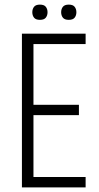

<svg xmlns="http://www.w3.org/2000/svg" viewBox="-20 -812 431 832"><path d="M75 -666H351V-621H125V-358H322V-313H125V-45H351V0H75ZM120 -759Q120 -773 127.5 -782.5Q135 -792 153 -792Q171 -792 178.5 -782.5Q186 -773 186 -759Q186 -745 178.5 -735.5Q171 -726 153 -726Q135 -726 127.5 -735.5Q120 -745 120 -759ZM245 -759Q245 -773 252.5 -782.5Q260 -792 278 -792Q296 -792 303.5 -782.5Q311 -773 311 -759Q311 -745 303.5 -735.5Q296 -726 278 -726Q260 -726 252.5 -735.5Q245 -745 245 -759Z"/></svg>

Font: Khand Variable Light
Style: Regular
Weight: 300
Designer: Satya Rajpurohit
Foundry: Indian Type Foundry
Version: Version 3.000